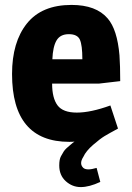

<svg xmlns="http://www.w3.org/2000/svg" viewBox="-20 -565 535 781"><path d="M271 -545Q371 -545 418 -490Q457 -445 466 -340Q469 -298 469 -235L383 -225H192Q192 -166 214 -136.5Q236 -107 292.5 -107Q349 -107 429 -136L460 -42Q423 -22 405.5 -11.5Q388 -1 359 24Q330 49 319 73Q301 101 319 118Q326 124 339.5 124Q353 124 373 118L388 175Q343 196 308.5 196Q274 196 247.5 172Q221 148 221 108Q221 83 228 70.5Q235 58 239 51.5Q243 45 250.5 38Q258 31 262 28Q278 14 283 11Q276 12 262 12Q29 12 29 -264Q29 -394 89.5 -469.5Q150 -545 271 -545ZM193 -324H315Q315 -381 305 -403.5Q295 -426 260 -426Q225 -426 210 -400.5Q195 -375 193 -324Z"/></svg>

Font: Magra
Style: Bold
Weight: 600
Designer: Viviana Monsalve
Foundry: Viviana Monsalve
Version: Version 1.001